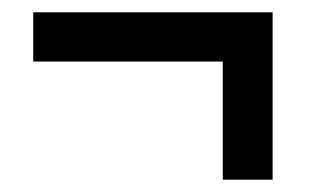

<svg xmlns="http://www.w3.org/2000/svg" viewBox="-20 -413 503 312"><path d="M423 -393V-121H342V-313H34V-393Z"/></svg>

Font: Avrile Sans Condensed Medium
Style: Regular
Weight: 500
Width: 3
Designer: Monotype Design Team
Foundry: Monotype Imaging Inc.
Version: Version 2.001;September 10, 2019;FontCreator 11.5.0.2425 64-